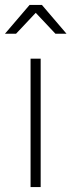

<svg xmlns="http://www.w3.org/2000/svg" viewBox="-20 -759 290 779"><path d="M250 -622H205L125 -707L45 -622H0L100 -739H150ZM104 -521H145V0H104Z"/></svg>

Font: TypoPRO Montserrat
Style: Regular
Weight: 275
Designer: Julieta Ulanovsky
Foundry: Julieta Ulanovsky
Version: Version 6.001